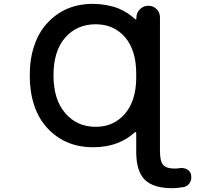

<svg xmlns="http://www.w3.org/2000/svg" viewBox="-20 -784 1040 1011"><path d="M888.7 207Q787.1 207 742.2 162.1Q697.3 117.2 697.3 15.6V-84Q697.3 -86.9 694.8 -87.9Q692.4 -88.9 690.4 -87.9Q652.3 -52.7 604.5 -33.2Q544.9 -8.8 469.7 -8.8Q395.5 -8.8 335.4 -34.2Q275.4 -59.6 229 -109.9Q182.6 -160.2 160.2 -229.5Q136.7 -298.8 136.7 -386.7Q136.7 -474.6 160.2 -543Q182.6 -612.3 229 -662.6Q275.4 -712.9 335.4 -738.3Q395.5 -763.7 469.7 -763.7Q544.9 -762.7 604.5 -739.3Q653.3 -718.8 692.4 -682.6Q694.3 -681.6 696.3 -682.1Q698.2 -682.6 698.2 -685.5V-693.4Q699.2 -718.8 717.8 -736.3Q736.3 -753.9 761.7 -753.9Q786.1 -753.9 804.2 -736.3Q822.3 -718.8 822.3 -693.4V10.7Q822.3 64.5 838.9 84Q855.5 103.5 898.4 103.5Q911.1 103.5 924.8 101.6Q930.7 100.6 935.5 100.6Q950.2 100.6 963.9 107.4Q982.4 117.2 986.3 136.7Q987.3 143.6 987.3 150.4Q987.3 165 979.5 178.7Q967.8 197.3 946.3 201.2Q918 206.1 888.7 207ZM484.4 -656.2Q384.8 -656.2 323.2 -585.9Q261.7 -515.6 261.7 -387.2Q261.7 -258.8 324.2 -187.5Q385.7 -116.2 484.4 -116.2Q578.1 -116.2 637.7 -184.6Q697.3 -253.9 697.3 -377V-396.5Q697.3 -518.6 638.7 -587.9Q579.1 -656.2 484.4 -656.2Z"/></svg>

Font: Rounded-X Mgen+ 2m medium
Style: Regular
Weight: 500
Designer: [Source Han Sans]
Ryoko NISHIZUKA  (kana & ideographs); Paul D. Hunt (Latin, Greek & Cyrillic); Wenlong ZHANG  (bopomofo
Version: Version 1.059.20150602